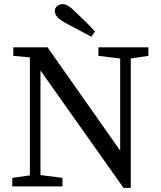

<svg xmlns="http://www.w3.org/2000/svg" viewBox="-20 -898 775 925"><path d="M39 0V-41L144 -56H165L281 -41V0ZM124 0V-647H175V-335V0ZM454 -629V-670H695V-629L595 -614H575ZM575 7 166 -571H164L130 -621L44 -629V-670H209L576 -148L559 -143V-335V-670H610V7ZM438 -746 420 -721Q388 -738 356.5 -755Q325 -772 294 -788Q266 -804 255 -817.5Q244 -831 244 -844Q244 -859 255 -868.5Q266 -878 282 -878Q295 -878 309 -869.5Q323 -861 344 -840Q369 -817 392.5 -793.5Q416 -770 438 -746Z"/></svg>

Font: Source Serif 4 Variable
Style: Regular
Weight: 400
Designer: Frank Grießhammer
Foundry: Adobe
Version: Version 4.005;hotconv 1.1.0;makeotfexe 2.6.0